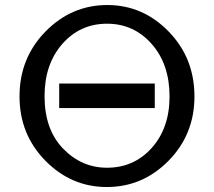

<svg xmlns="http://www.w3.org/2000/svg" viewBox="-20 -731 857 768"><path d="M58.1 -345.2Q58.1 -499 162.1 -605Q266.1 -710.9 409.2 -710.9Q551.3 -710.9 654.5 -605Q757.8 -499 757.8 -345.2Q757.8 -193.4 654.3 -88.1Q550.8 17.1 407.2 17.1Q265.1 17.1 161.6 -88.1Q58.1 -193.4 58.1 -345.2ZM158.2 -346.2Q158.2 -213.4 232.2 -136.7Q306.2 -60.1 408.2 -60.1Q516.1 -60.1 587.2 -139.6Q658.2 -219.2 658.2 -345.2Q658.2 -474.1 586.7 -555.2Q515.1 -636.2 408.2 -636.2Q300.3 -636.2 229.2 -555.2Q158.2 -474.1 158.2 -346.2ZM216.8 -298.8V-397H599.1V-298.8Z"/></svg>

Font: CMU Bright
Style: SemiBold
Weight: 600
Version: Version 0.7.0